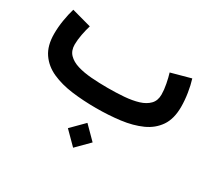

<svg xmlns="http://www.w3.org/2000/svg" viewBox="-134 -605 1133 1057"><g transform="rotate(30 432.5 -77.0)"><path d="M810.5 -406.4 686.2 -372.4Q694.5 -345.5 701.4 -309.7Q708.4 -273.9 708.4 -244.4Q708.4 -205.9 685.9 -182.7Q663.5 -159.4 624.9 -147.6Q586.3 -135.9 536.7 -132Q487.2 -128.2 432.6 -128.2Q378.4 -128.2 328.7 -132Q278.9 -135.9 240.2 -147.6Q201.4 -159.4 178.9 -182.7Q156.4 -205.9 156.4 -244.4Q156.4 -273.9 163.3 -309.7Q170.3 -345.5 178.6 -372.4L54.2 -406.4Q43.5 -370.8 36.2 -326.3Q28.9 -281.7 28.9 -239.6Q28.9 -163.7 61.5 -116.4Q94 -69.1 150.4 -43.9Q206.8 -18.7 279.4 -9.3Q352.1 0 432.6 0Q513.2 0 585.8 -9.3Q658.4 -18.7 714.8 -43.9Q771.1 -69.1 803.5 -116.4Q835.8 -163.7 835.8 -239.6Q835.8 -281.7 828.7 -326.3Q821.7 -370.8 810.5 -406.4ZM354.4 173.1 433 252 511.5 173.1 433 94.1Z"/></g></svg>

Font: Estedad-VF-FD Black
Style: Regular
Weight: 900
Designer: Amin Abedi
Version: Version 4.000